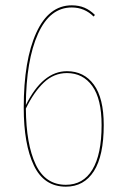

<svg xmlns="http://www.w3.org/2000/svg" viewBox="-20 -691 463 720"><path d="M369 -222Q369 -107 332 -49Q295 9 227 9Q145 9 107 -70.5Q69 -150 69 -287Q69 -465 116 -568Q163 -671 249 -671Q276 -671 297 -662Q318 -653 336 -635L331 -629Q297 -663 249 -663Q167 -663 122.5 -564Q78 -465 77 -297Q140 -424 231 -424Q295 -424 332 -373.5Q369 -323 369 -222ZM361 -222Q361 -320 326 -368.5Q291 -417 231 -417Q182 -417 144.5 -381.5Q107 -346 77 -284Q78 -150 114 -74Q150 2 227 2Q292 2 326.5 -55Q361 -112 361 -222Z"/></svg>

Font: Fira Sans Compressed Eight
Style: Regular
Weight: 100
Width: 1
Designer: bBox Type GmbH & Carrois Corporate GbR & Edenspiekermann AG
Foundry: bBox Type GmbH & Carrois Corporate GbR & Edenspiekermann AG
Version: Version 4.301